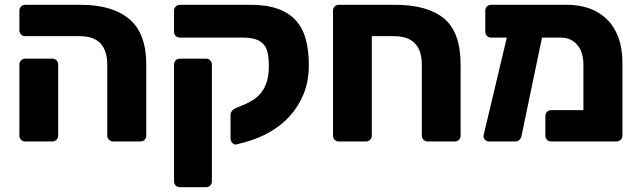

<svg xmlns="http://www.w3.org/2000/svg" viewBox="-20 -591 2674 802"><path d="M454 0Q443 0 435.5 -7Q428 -14 428 -25V-321Q428 -379 400 -409.5Q372 -440 311 -440H86Q75 -440 68 -447Q61 -454 61 -465V-546Q61 -557 68 -564Q75 -571 86 -571H316Q450 -571 520.5 -511Q591 -451 591 -321V-25Q591 -14 584 -7Q577 0 566 0ZM86 0Q75 0 68 -7Q61 -14 61 -25V-321Q61 -332 68 -339Q75 -346 86 -346H198Q209 -346 216 -339Q223 -332 223 -321V-25Q223 -14 216 -7Q209 0 198 0Z M969 12Q959 15 951 6.5Q943 -2 943 -13V-110Q943 -131 968 -141L1000 -154Q1021 -163 1039.5 -175Q1058 -187 1072.5 -206Q1087 -225 1095 -251.5Q1103 -278 1103 -315Q1103 -347 1098 -370Q1093 -393 1080 -407Q1067 -421 1046 -427.5Q1025 -434 993 -434H732Q721 -434 714 -441Q707 -448 707 -459V-547Q707 -557 714.5 -564Q722 -571 732 -571H1026Q1093 -571 1139.5 -554.5Q1186 -538 1215 -506.5Q1244 -475 1257 -428Q1270 -381 1270 -319Q1270 -251 1248 -198Q1226 -145 1190 -105.5Q1154 -66 1107 -39.5Q1060 -13 1010 1ZM732 191Q721 191 714 184Q707 177 707 166V-321Q707 -332 714 -339Q721 -346 732 -346H840Q851 -346 858 -339Q865 -332 865 -321V166Q865 177 858 184Q851 191 840 191Z M1396 0Q1385 0 1378 -7Q1371 -14 1371 -25V-546Q1371 -557 1378 -564Q1385 -571 1396 -571H1629Q1766 -571 1835 -513.5Q1904 -456 1904 -321V-25Q1904 -14 1897 -7Q1890 0 1879 0H1767Q1756 0 1749 -7Q1742 -14 1742 -25V-321Q1742 -379 1713.5 -409.5Q1685 -440 1624 -440H1533V-25Q1533 -14 1526 -7Q1519 0 1508 0Z M2244 -434 2159 -26Q2158 -15 2150.5 -7.5Q2143 0 2133 0H2024Q2013 0 2005.5 -7.5Q1998 -15 2000 -26L2097 -434H2032Q2021 -434 2014 -441Q2007 -448 2007 -459V-546Q2007 -557 2014 -564Q2021 -571 2032 -571H2348Q2398 -571 2440 -556.5Q2482 -542 2513.5 -512Q2545 -482 2562.5 -436Q2580 -390 2580 -327V-25Q2580 -14 2572.5 -7Q2565 0 2554 0H2283Q2272 0 2265 -7Q2258 -14 2258 -25V-106Q2258 -117 2265 -124Q2272 -131 2283 -131H2417V-319Q2417 -375 2390.5 -404.5Q2364 -434 2323 -434Z"/></svg>

Font: Fz Rubik
Style: Bold
Weight: 700
Designer: Hubert and Fischer
Foundry: Hubert and Fischer
Version: Vit hóa bi FontZin.com